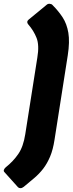

<svg xmlns="http://www.w3.org/2000/svg" viewBox="-61 -779 381 1003"><path d="M33 199 -38 120Q-43 115 -40.5 108Q-38 101 -31 95Q8 64 34.5 25.5Q61 -13 71 -78L134 -478Q145 -543 130 -581Q115 -619 87 -651Q75 -665 88 -676L184 -755Q190 -760 199.5 -759Q209 -758 213 -753Q244 -722 266 -688.5Q288 -655 296 -608Q304 -561 293 -490L224 -50Q216 3 200.5 39.5Q185 76 164.5 102.5Q144 129 118 151Q92 173 63 197Q54 204 46 204Q38 204 33 199Z"/></svg>

Font: Sofia Sans ExtraBlack
Style: Italic
Weight: 1000
Italic angle: -9°
Designer: Botio Nikoltchev, Ani Petrova
Foundry: lettersoup
Version: Version 4.100; ttfautohint (v1.8.4.7-5d5b)